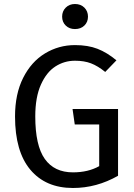

<svg xmlns="http://www.w3.org/2000/svg" viewBox="-20 -926 671 958"><path d="M561 -625 505 -567Q468 -597 434 -610Q400 -623 354 -623Q301 -623 256.5 -594.5Q212 -566 184 -503.5Q156 -441 156 -345Q156 -200 203.5 -133Q251 -66 344 -66Q420 -66 475 -97V-305H353L342 -382H569V-49Q462 12 344 12Q208 12 131.5 -79Q55 -170 55 -345Q55 -457 95.5 -537.5Q136 -618 204.5 -659.5Q273 -701 354 -701Q419 -701 466.5 -682.5Q514 -664 561 -625ZM419 -843Q419 -816 401 -798.5Q383 -781 354 -781Q326 -781 308 -798.5Q290 -816 290 -843Q290 -870 308 -888Q326 -906 354 -906Q383 -906 401 -888Q419 -870 419 -843Z"/></svg>

Font: FiraGO
Style: Regular
Weight: 400
Designer: bBox Type
Foundry: bBox Type GmbH
Version: Version 1.001;April 20, 2020;FontCreator 12.0.0.2555 64-bit